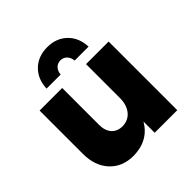

<svg xmlns="http://www.w3.org/2000/svg" viewBox="-203 -911 1070 1070"><g transform="rotate(-45 332.0 -376.5)"><path d="M596 -541V0H418V-88Q363 6 245 8Q157 8 104.5 -48.5Q52 -105 52 -199V-541H230V-250Q230 -204 253.5 -178Q277 -152 317 -152Q364 -153 391 -186.5Q418 -220 418 -274V-541ZM166 -600Q169 -673 214.5 -717Q260 -761 332 -761Q403 -761 448.5 -717Q494 -673 497 -600H387Q385 -626 369.5 -641.5Q354 -657 332 -657Q309 -657 294 -641.5Q279 -626 277 -600Z"/></g></svg>

Font: Montserrat V1
Style: Bold
Weight: 700
Designer: Julieta Ulanovsky
Foundry: Julieta Ulanovsky
Version: Version 6.001